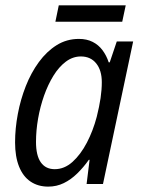

<svg xmlns="http://www.w3.org/2000/svg" viewBox="-20 -691 532 721"><path d="M161.1 9.8Q122.6 9.8 94.5 -9.3Q66.4 -28.3 51.5 -65.7Q36.6 -103 36.6 -156.2Q36.6 -208.5 46.9 -262.9Q57.1 -317.4 76.9 -367.7Q96.7 -418 126 -458Q155.3 -498 192.9 -521.5Q230.5 -544.9 276.4 -544.9Q305.7 -544.9 327.9 -533.7Q350.1 -522.5 365 -502.4Q379.9 -482.4 388.2 -457H392.1L418.5 -535.2H480L366.7 0H305.2L316.4 -90.8H313.5Q293.5 -62.5 270 -39.6Q246.6 -16.6 219.5 -3.4Q192.4 9.8 161.1 9.8ZM185.5 -55.7Q221.7 -55.7 252.2 -83Q282.7 -110.4 306.2 -155.3Q329.6 -200.2 343.3 -252.4Q353 -291 357.7 -322.8Q362.3 -354.5 362.3 -382.3Q362.3 -426.8 341.3 -452.9Q320.3 -479 283.7 -479Q253.4 -479 227.3 -459.5Q201.2 -439.9 180.7 -406.7Q160.2 -373.5 145.5 -332Q130.9 -290.5 123 -245.6Q115.2 -200.7 115.2 -158.2Q115.2 -106.9 133.3 -81.3Q151.4 -55.7 185.5 -55.7ZM188 -609.4 200.7 -670.9H452.1L439 -609.4Z"/></svg>

Font: Open Sans SemiCondensed
Style: Italic
Weight: 400
Width: 4
Italic angle: -12°
Designer: Monotype Design Team
Foundry: Monotype Imaging Inc.
Version: Version 3.000